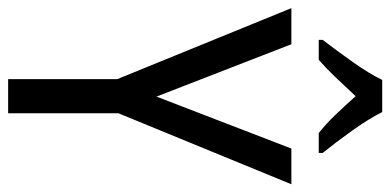

<svg xmlns="http://www.w3.org/2000/svg" viewBox="-270 -714 983 484"><g transform="rotate(90 222.0 -471.5)"><path d="M223 -374 354 -714H444L265 -278V0H179V-275L0 -714H91ZM262 -943Q279 -909 309 -867Q339 -825 365 -793V-783H315Q292 -801 269 -825Q246 -849 222 -876Q197 -849 173.5 -824.5Q150 -800 130 -783H80V-793Q107 -828 136 -869Q165 -910 181 -943Z"/></g></svg>

Font: Noto Sans Malayalam Condensed
Style: Regular
Weight: 400
Width: 3
Designer: Jelle Bosma - Monotype Design Team
Foundry: Monotype Imaging Inc.
Version: Version 2.104; ttfautohint (v1.8.4.7-5d5b)